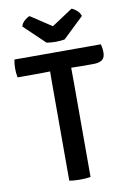

<svg xmlns="http://www.w3.org/2000/svg" viewBox="-98 -955 689 1018"><g transform="rotate(-10 247.0 -446.0)"><path d="M16 -587Q13.5 -599.5 12.5 -612Q11.5 -624.5 11.5 -634.5Q11.5 -645 12.5 -657.8Q13.5 -670.5 16 -683H481Q487.5 -662 487.5 -638Q487.5 -610.5 472 -598.8Q456.5 -587 424 -587H364Q354 -587 335 -587.5Q316 -588 305.5 -588H191Q181 -588 162.2 -587.5Q143.5 -587 132.5 -587ZM191 -514Q191 -534.5 191.2 -550.8Q191.5 -567 191.5 -588V-635.5H305V-588Q305 -567 305.2 -550.8Q305.5 -534.5 305.5 -514V0Q291.5 2.5 276.2 3.5Q261 4.5 248.5 4.5Q236 4.5 220.5 3.5Q205 2.5 191 0ZM361 -896Q373.5 -892 388.2 -879.2Q403 -866.5 408.5 -848.5L296.5 -741.5Q287 -740 274 -738.8Q261 -737.5 248 -737.5Q235 -737.5 222.2 -738.8Q209.5 -740 199.5 -741.5L87.5 -848.5Q93 -866.5 107.8 -879.2Q122.5 -892 135 -896L248 -821.5Z"/></g></svg>

Font: Signika Negative Medium
Style: Regular
Weight: 500
Designer: Anna Giedry
Foundry: Anna Giedry
Version: Version 2.001